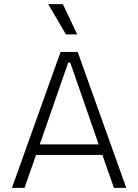

<svg xmlns="http://www.w3.org/2000/svg" viewBox="-20 -912 671 932"><path d="M38 0 274 -660H357L593 0H533L477 -160H155L99 0ZM311 -608 173 -211H459L321 -608ZM300 -745 214 -892H285L355 -745Z"/></svg>

Font: Bricolage Grotesque 12pt ExtraLight
Style: Regular
Weight: 200
Designer: Mathieu Triay
Foundry: Atelier Triay
Version: Version 1.001; ttfautohint (v1.8.4.7-5d5b);gftools[0.9.33.de